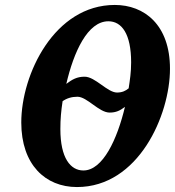

<svg xmlns="http://www.w3.org/2000/svg" viewBox="-20 -745 708 776"><path d="M291 11C540 11 667 -280 667 -467C667 -645 563 -725 444 -725C200 -725 66 -445 66 -250C66 -80 163 11 291 11ZM453 -371C414 -371 365 -435 322 -435C291 -435 272 -424 248 -406C278 -535 334 -659 418 -659C472 -659 510 -608 510 -493C510 -452 505 -422 500 -388C488 -378 474 -371 453 -371ZM317 -56C265 -56 224 -106 224 -223C224 -265 227 -296 233 -336C250 -348 270 -354 293 -354C332 -354 380 -290 423 -290C449 -290 465 -298 485 -313C454 -183 396 -56 317 -56Z"/></svg>

Font: Noto Serif Condensed Extra
Style: Italic
Weight: 800
Width: 3
Italic angle: -12°
Designer: Monotype Design Team
Foundry: Monotype Imaging Inc.
Version: Version 1.901